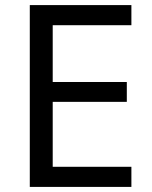

<svg xmlns="http://www.w3.org/2000/svg" viewBox="-20 -734 596 754"><path d="M496 0H97V-714H496V-635H187V-412H478V-334H187V-79H496Z"/></svg>

Font: Noto Sans Tagalog
Style: Regular
Weight: 400
Designer: Monotype Design Team
Foundry: Monotype Imaging Inc.
Version: Version 2.001; ttfautohint (v1.8.4.7-5d5b)